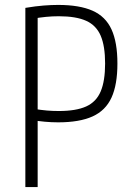

<svg xmlns="http://www.w3.org/2000/svg" viewBox="-20 -760 540 780"><path d="M83 -728Q125 -735 157 -737.5Q189 -740 216 -740Q303 -740 356 -716.5Q409 -693 433 -640.5Q457 -588 457 -502Q457 -416 433 -363.5Q409 -311 356 -287Q303 -263 216 -263Q189 -263 162 -265.5Q135 -268 102 -273L116 -318Q147 -313 170.5 -311Q194 -309 219 -309Q289 -309 330 -327.5Q371 -346 389 -388.5Q407 -431 407 -502Q407 -573 389 -615Q371 -657 330 -675.5Q289 -694 219 -694Q192 -694 167 -691.5Q142 -689 112 -684L133 -708V0H83Z"/></svg>

Font: M PLUS 1 Code Light
Style: Regular
Weight: 300
Designer: Coji Morishita
Foundry: UNDERFOREST DESIGN
Version: Version 1.002